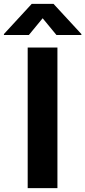

<svg xmlns="http://www.w3.org/2000/svg" viewBox="-80 -973 441 993"><path d="M63.2 -727.3V0H217V-727.3ZM-59.7 -796.9V-791.9H69.2L140.6 -878.6L212 -791.9H340.9V-796.9L196.7 -953.1H84.2Z"/></svg>

Font: Inter-Hewn
Style: Bold
Weight: 700
Designer: Rasmus Andersson
Foundry: rsms
Version: Version 3.012;git-f93a4a705